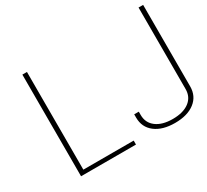

<svg xmlns="http://www.w3.org/2000/svg" viewBox="-132 -854 1147 1063"><g transform="rotate(-30 441.5 -322.5)"><path d="M710.4 4.9Q630.9 4.9 584.2 -31Q537.6 -66.9 537.6 -128.9V-149.9H566.9V-128.9Q566.9 -78.1 605.5 -49.3Q644 -20.5 710.4 -20.5Q777.3 -20.5 815.7 -49.3Q854 -78.1 854 -128.9V-649.9H883.3V-128.9Q883.3 -66.9 836.9 -31Q790.5 4.9 710.4 4.9ZM462.4 -25.4V0H111.3V-649.9H140.6V-25.4Z"/></g></svg>

Font: Estedad-FD Thin
Style: Regular
Weight: 100
Designer: Amin Abedi
Version: Version 7.3